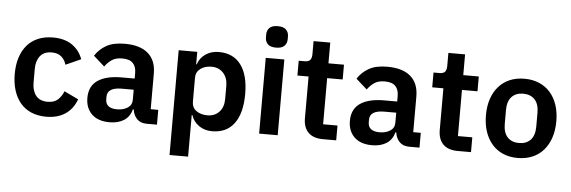

<svg xmlns="http://www.w3.org/2000/svg" viewBox="-56 -932 3921 1318"><g transform="rotate(5 1905.0 -273.0)"><path d="M280 12Q222 12 177 -7Q132 -26 101.5 -62Q71 -98 55 -148.5Q39 -199 39 -262Q39 -325 55 -375Q71 -425 101.5 -460.5Q132 -496 177 -515Q222 -534 280 -534Q359 -534 410.5 -499Q462 -464 485 -402L380 -355Q371 -388 346.5 -409.5Q322 -431 280 -431Q226 -431 199.5 -397Q173 -363 173 -308V-213Q173 -158 199.5 -124.5Q226 -91 280 -91Q326 -91 351 -114.5Q376 -138 390 -173L488 -126Q462 -57 409 -22.5Q356 12 280 12Z M971 0Q929 0 904.5 -24.5Q880 -49 874 -90H868Q855 -39 815 -13.5Q775 12 716 12Q636 12 593 -30Q550 -72 550 -142Q550 -223 608 -262.5Q666 -302 773 -302H862V-340Q862 -384 839 -408Q816 -432 765 -432Q720 -432 692.5 -412.5Q665 -393 646 -366L570 -434Q599 -479 647 -506.5Q695 -534 774 -534Q880 -534 935 -486Q990 -438 990 -348V-102H1042V0ZM759 -81Q802 -81 832 -100Q862 -119 862 -156V-225H780Q680 -225 680 -161V-144Q680 -112 700.5 -96.5Q721 -81 759 -81Z M1146 -522H1274V-436H1278Q1292 -481 1331 -507.5Q1370 -534 1422 -534Q1522 -534 1574.5 -463.5Q1627 -393 1627 -262Q1627 -130 1574.5 -59Q1522 12 1422 12Q1370 12 1331.5 -15Q1293 -42 1278 -87H1274V200H1146ZM1381 -94Q1431 -94 1462 -127Q1493 -160 1493 -216V-306Q1493 -362 1462 -395.5Q1431 -429 1381 -429Q1335 -429 1304.5 -406Q1274 -383 1274 -345V-179Q1274 -138 1304.5 -116Q1335 -94 1381 -94Z M1810 -598Q1770 -598 1752.5 -616Q1735 -634 1735 -662V-682Q1735 -710 1752.5 -728Q1770 -746 1810 -746Q1849 -746 1867 -728Q1885 -710 1885 -682V-662Q1885 -634 1867 -616Q1849 -598 1810 -598ZM1746 -522H1874V0H1746Z M2185 0Q2119 0 2084.5 -34.5Q2050 -69 2050 -133V-420H1973V-522H2013Q2042 -522 2052.5 -535.5Q2063 -549 2063 -576V-665H2178V-522H2285V-420H2178V-102H2277V0Z M2780 0Q2738 0 2713.5 -24.5Q2689 -49 2683 -90H2677Q2664 -39 2624 -13.5Q2584 12 2525 12Q2445 12 2402 -30Q2359 -72 2359 -142Q2359 -223 2417 -262.5Q2475 -302 2582 -302H2671V-340Q2671 -384 2648 -408Q2625 -432 2574 -432Q2529 -432 2501.5 -412.5Q2474 -393 2455 -366L2379 -434Q2408 -479 2456 -506.5Q2504 -534 2583 -534Q2689 -534 2744 -486Q2799 -438 2799 -348V-102H2851V0ZM2568 -81Q2611 -81 2641 -100Q2671 -119 2671 -156V-225H2589Q2489 -225 2489 -161V-144Q2489 -112 2509.5 -96.5Q2530 -81 2568 -81Z M3114 0Q3048 0 3013.5 -34.5Q2979 -69 2979 -133V-420H2902V-522H2942Q2971 -522 2981.5 -535.5Q2992 -549 2992 -576V-665H3107V-522H3214V-420H3107V-102H3206V0Z M3528 12Q3472 12 3427.5 -7Q3383 -26 3351.5 -62Q3320 -98 3303 -148.5Q3286 -199 3286 -262Q3286 -325 3303 -375Q3320 -425 3351.5 -460.5Q3383 -496 3427.5 -515Q3472 -534 3528 -534Q3584 -534 3629 -515Q3674 -496 3705.5 -460.5Q3737 -425 3754 -375Q3771 -325 3771 -262Q3771 -199 3754 -148.5Q3737 -98 3705.5 -62Q3674 -26 3629 -7Q3584 12 3528 12ZM3528 -91Q3579 -91 3608 -122Q3637 -153 3637 -213V-310Q3637 -369 3608 -400Q3579 -431 3528 -431Q3478 -431 3449 -400Q3420 -369 3420 -310V-213Q3420 -153 3449 -122Q3478 -91 3528 -91Z"/></g></svg>

Font: IBM Plex Sans Thai SemiBold
Style: Regular
Weight: 600
Designer: Mike Abbink, Paul van der Laan, Pieter van Rosmalen, Ben Mitchell, Mark Frömberg
Foundry: Bold Monday
Version: Version 1.1